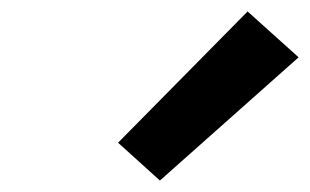

<svg xmlns="http://www.w3.org/2000/svg" viewBox="-20 -841 541 335"><path d="M259 -526 186 -592 412 -821 501 -741Z"/></svg>

Font: Iosevka Aile Oblique
Style: Bold
Weight: 700
Italic angle: -9°
Designer: Belleve Invis
Foundry: Belleve Invis
Version: Version 31.1.0; ttfautohint (v1.8.4)